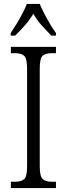

<svg xmlns="http://www.w3.org/2000/svg" viewBox="-20 -951 338 971"><path d="M35 0V-32H57Q88 -32 102.5 -45.5Q117 -59 117 -110V-603Q117 -655 102.5 -668.5Q88 -682 57 -682H35V-714H263V-682H242Q209 -682 195 -668.5Q181 -655 181 -603V-110Q181 -60 195.5 -46Q210 -32 242 -32H263V0ZM34 -784Q47 -803 63 -829Q79 -855 93 -882Q107 -909 116 -931H181Q190 -909 204 -882Q218 -855 233.5 -829Q249 -803 263 -784V-771H239Q213 -798 190 -823.5Q167 -849 149 -881Q129 -849 106.5 -823.5Q84 -798 57 -771H34Z"/></svg>

Font: Noto Serif Tamil Condensed Light
Style: Regular
Weight: 300
Width: 3
Designer: Indian Type Foundry, Tom Grace, and the Monotype Design Team
Foundry: Monotype Imaging Inc.
Version: Version 2.004; ttfautohint (v1.8.4.7-5d5b)